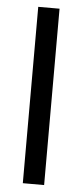

<svg xmlns="http://www.w3.org/2000/svg" viewBox="-53 -758 338 789"><g transform="rotate(5 116.0 -364.0)"><path d="M160.2 -727.5V0H72.3V-727.5Z"/></g></svg>

Font: Inter Display
Style: Regular
Weight: 400
Designer: Rasmus Andersson
Foundry: rsms
Version: Version 4.001;git-9221beed3